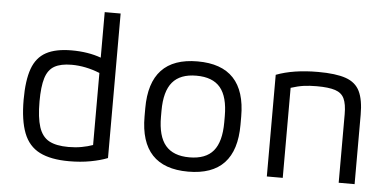

<svg xmlns="http://www.w3.org/2000/svg" viewBox="-50 -829 1901 937"><g transform="rotate(5 900.0 -360.0)"><path d="M317 10Q373 10 421.5 1Q470 -8 505 -22V-730H427V-507Q364 -530 283 -530Q205 -530 158 -504.5Q111 -479 90.5 -422Q70 -365 70 -270Q70 -169 94 -107Q118 -45 172.5 -17.5Q227 10 317 10ZM427 -432V-79Q402 -70 372 -64.5Q342 -59 308 -59Q247 -59 212.5 -78Q178 -97 163 -143Q148 -189 148 -268Q148 -341 161 -383Q174 -425 205 -442.5Q236 -460 289 -460Q357 -460 427 -432Z M900 10Q665 10 665 -240V-280Q665 -530 900 -530Q1135 -530 1135 -280V-240Q1135 10 900 10ZM900 -60Q980 -60 1017.5 -105Q1055 -150 1055 -245V-275Q1055 -370 1017.5 -415Q980 -460 900 -460Q821 -460 783 -415Q745 -370 745 -275V-245Q745 -150 783 -105Q821 -60 900 -60Z M1285 -498Q1369 -530 1490 -530Q1577 -530 1626 -513Q1675 -496 1695 -454.5Q1715 -413 1715 -340V0H1637V-336Q1637 -385 1624.5 -412Q1612 -439 1580 -449.5Q1548 -460 1490 -460Q1454 -460 1425.5 -456Q1397 -452 1363 -441V0H1285Z"/></g></svg>

Font: M PLUS Code Latin 60
Style: Regular
Weight: 400
Width: 7
Monospace: yes
Designer: Coji Morishita
Foundry: UNDERFOREST DESIGN
Version: Version 1.005; ttfautohint (v1.8.3)